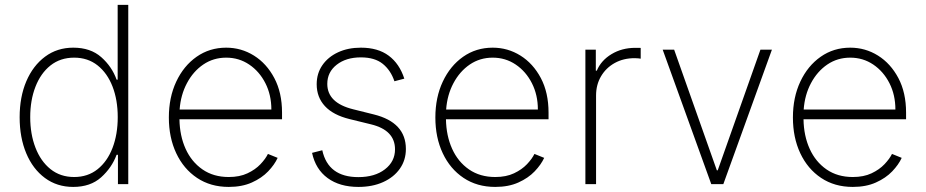

<svg xmlns="http://www.w3.org/2000/svg" viewBox="-20 -747 3756 779"><path d="M277 11.4Q211.3 11.4 162.3 -24.9Q113.3 -61.1 86.5 -125Q59.7 -188.9 59.7 -271.3Q59.7 -353.7 86.8 -417.3Q114 -480.8 163 -517.2Q212 -553.6 277.3 -553.6Q347.3 -553.6 390.8 -515.1Q434.3 -476.6 453.1 -423.7H457.4V-727.3H500.4V0H458.5V-119H453.1Q433.6 -66.4 390.3 -27.5Q346.9 11.4 277 11.4ZM280.9 -28.8Q336.3 -28.8 375.9 -60.4Q415.5 -92 436.6 -147Q457.7 -202.1 457.7 -271.7Q457.7 -341.3 436.6 -395.8Q415.5 -450.3 375.9 -481.7Q336.3 -513.1 280.9 -513.1Q224.8 -513.1 184.8 -481.4Q144.9 -449.6 123.8 -394.9Q102.6 -340.2 102.6 -271.7Q102.6 -203.1 123.8 -148.1Q144.9 -93 184.8 -60.9Q224.8 -28.8 280.9 -28.8Z M908 11.4Q834.2 11.4 779.5 -25.2Q724.8 -61.8 695 -125.4Q665.1 -188.9 665.1 -270.2Q665.1 -351.9 695.1 -415.8Q725.1 -479.8 777.7 -516.7Q830.3 -553.6 897.7 -553.6Q958.8 -553.6 1010.3 -521.5Q1061.8 -489.3 1093 -430.2Q1124.3 -371.1 1124.3 -290.1V-263.1H708.1Q709.2 -196 733.1 -143.1Q757.1 -90.2 801.7 -59.5Q846.2 -28.8 908 -28.8Q952.4 -28.8 984.2 -43.9Q1016 -58.9 1036.6 -80.6Q1057.2 -102.3 1067.1 -122.5L1106.5 -106.5Q1094.1 -79.2 1068 -51.8Q1041.9 -24.5 1002 -6.6Q962 11.4 908 11.4ZM708.8 -302.6H1081Q1081 -361.9 1056.8 -409.4Q1032.7 -457 991.1 -485.1Q949.6 -513.1 897.7 -513.1Q845.9 -513.1 804.9 -485.3Q763.8 -457.4 738.5 -409.6Q713.1 -361.9 708.8 -302.6Z M1620.4 -427.9 1580.3 -417.3Q1565.3 -462 1532.8 -488.1Q1500.4 -514.2 1444.2 -514.2Q1384.2 -514.2 1346.1 -484.4Q1307.9 -454.5 1307.9 -406.6Q1307.9 -329.5 1413 -303.6L1496.8 -282.7Q1626.8 -250.4 1626.8 -142.4Q1626.8 -97.3 1602.3 -62.5Q1577.8 -27.7 1534.4 -8.2Q1491.1 11.4 1434.3 11.4Q1358.3 11.4 1309.3 -24.5Q1260.3 -60.4 1246.1 -126.8L1287.6 -137.4Q1311.4 -28.4 1433.9 -28.4Q1500.7 -28.4 1541.7 -60Q1582.7 -91.6 1582.7 -141Q1582.7 -218.8 1485.4 -242.5L1398.4 -263.8Q1331.7 -280.2 1298.3 -316.4Q1264.9 -352.6 1264.9 -405.2Q1264.9 -449.2 1288 -482.6Q1311.1 -516 1351.6 -534.8Q1392 -553.6 1444.2 -553.6Q1513.5 -553.6 1557.2 -521Q1600.9 -488.3 1620.4 -427.9Z M1989.3 11.4Q1915.5 11.4 1860.8 -25.2Q1806.1 -61.8 1776.3 -125.4Q1746.4 -188.9 1746.4 -270.2Q1746.4 -351.9 1776.5 -415.8Q1806.5 -479.8 1859 -516.7Q1911.6 -553.6 1979 -553.6Q2040.1 -553.6 2091.6 -521.5Q2143.1 -489.3 2174.4 -430.2Q2205.6 -371.1 2205.6 -290.1V-263.1H1789.4Q1790.5 -196 1814.5 -143.1Q1838.4 -90.2 1883 -59.5Q1927.6 -28.8 1989.3 -28.8Q2033.7 -28.8 2065.5 -43.9Q2097.3 -58.9 2117.9 -80.6Q2138.5 -102.3 2148.4 -122.5L2187.9 -106.5Q2175.4 -79.2 2149.3 -51.8Q2123.2 -24.5 2083.3 -6.6Q2043.3 11.4 1989.3 11.4ZM1790.1 -302.6H2162.3Q2162.3 -361.9 2138.1 -409.4Q2114 -457 2072.4 -485.1Q2030.9 -513.1 1979 -513.1Q1927.2 -513.1 1886.2 -485.3Q1845.2 -457.4 1819.8 -409.6Q1794.4 -361.9 1790.1 -302.6Z M2355.1 0V-545.5H2397.4V-460.2H2401.3Q2419 -502.1 2461.3 -527.5Q2503.6 -552.9 2557.5 -552.9Q2563.6 -552.9 2569.1 -552.9Q2574.6 -552.9 2579.5 -552.6V-508.9Q2575.3 -509.6 2569.4 -510.3Q2563.6 -511 2555 -511Q2509.6 -511 2474.3 -491.5Q2438.9 -471.9 2418.7 -437.7Q2398.4 -403.4 2398.4 -359.4V0Z M3111.9 -545.5 2914.8 0H2865.8L2668.7 -545.5H2715.2L2888.5 -55.8H2892L3065.3 -545.5Z M3440 11.4Q3366.1 11.4 3311.4 -25.2Q3256.7 -61.8 3226.9 -125.4Q3197.1 -188.9 3197.1 -270.2Q3197.1 -351.9 3227.1 -415.8Q3257.1 -479.8 3309.7 -516.7Q3362.2 -553.6 3429.7 -553.6Q3490.8 -553.6 3542.3 -521.5Q3593.7 -489.3 3625 -430.2Q3656.2 -371.1 3656.2 -290.1V-263.1H3240.1Q3241.1 -196 3265.1 -143.1Q3289.1 -90.2 3333.6 -59.5Q3378.2 -28.8 3440 -28.8Q3484.4 -28.8 3516.2 -43.9Q3547.9 -58.9 3568.5 -80.6Q3589.1 -102.3 3599.1 -122.5L3638.5 -106.5Q3626.1 -79.2 3600 -51.8Q3573.9 -24.5 3533.9 -6.6Q3494 11.4 3440 11.4ZM3240.8 -302.6H3612.9Q3612.9 -361.9 3588.8 -409.4Q3564.6 -457 3523.1 -485.1Q3481.5 -513.1 3429.7 -513.1Q3377.8 -513.1 3336.8 -485.3Q3295.8 -457.4 3270.4 -409.6Q3245 -361.9 3240.8 -302.6Z"/></svg>

Font: Inter Extra Light BETA
Style: Regular
Weight: 200
Designer: Rasmus Andersson
Foundry: rsms
Version: Version 3.011;git-f93a4a705